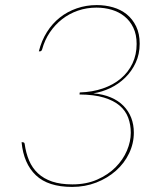

<svg xmlns="http://www.w3.org/2000/svg" viewBox="-20 -728 620 756"><path d="M361 -708Q394.5 -708 425 -699.2Q455.5 -690.5 478.8 -671.8Q502 -653 516 -624.2Q530 -595.5 530 -556Q530 -514.5 514.2 -480.8Q498.5 -447 472.5 -421.8Q446.5 -396.5 413.8 -381Q381 -365.5 347.5 -360.5Q387 -357 416.8 -344.2Q446.5 -331.5 466.5 -311Q486.5 -290.5 496.8 -263.8Q507 -237 507 -206Q507 -163 488.2 -124Q469.5 -85 436.5 -55.8Q403.5 -26.5 359.2 -9.2Q315 8 264 8Q169.5 8 121.2 -38Q73 -84 65 -168H69Q70.5 -168 73.2 -167.2Q76 -166.5 77 -162Q82 -125.5 94.5 -96Q107 -66.5 129.5 -45.5Q152 -24.5 185.2 -13.2Q218.5 -2 265 -2Q320 -2 363 -21Q406 -40 435.2 -69.5Q464.5 -99 479.8 -135Q495 -171 495 -205Q495 -236.5 485 -264Q475 -291.5 451.5 -311.8Q428 -332 389.2 -343.8Q350.5 -355.5 293 -356L294 -364Q344 -365.5 385.2 -379.8Q426.5 -394 456 -419Q485.5 -444 501.8 -478.5Q518 -513 518 -555Q518 -592 505 -619Q492 -646 470.2 -663.5Q448.5 -681 420 -689.5Q391.5 -698 360 -698Q321 -698 286.5 -686Q252 -674 224.2 -652.2Q196.5 -630.5 176.2 -600.5Q156 -570.5 146 -534Q143.5 -526 138 -526H133Q143.5 -568 164.8 -601.8Q186 -635.5 215.8 -659Q245.5 -682.5 282.5 -695.2Q319.5 -708 361 -708Z"/></svg>

Font: Lato Hairline
Style: Italic
Weight: 250
Italic angle: -7°
Designer: Lukasz Dziedzic
Foundry: Lukasz Dziedzic
Version: Version 1.104; Western+Polish opensource